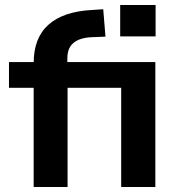

<svg xmlns="http://www.w3.org/2000/svg" viewBox="-20 -750 716 770"><path d="M115 0V-398H16V-501H146L115 -471V-497Q115 -598 174.5 -651Q234 -704 349 -710L394 -713L403 -603L351 -601Q318 -600 295.5 -590.5Q273 -581 261.5 -563Q250 -545 250 -514V-484L225 -501H603V0H466V-398H251V0ZM462 -604V-730H604V-604Z"/></svg>

Font: Nunito Sans 7pt
Style: Bold
Weight: 700
Designer: Vernon Adams
Foundry: Vernon Adams
Version: Version 3.101;gftools[0.9.27]